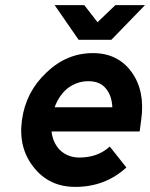

<svg xmlns="http://www.w3.org/2000/svg" viewBox="-20 -720 588 752"><path d="M194 -700 288 -564H416L548 -700H432L362 -633L310 -700ZM527 -205 533 -250Q549 -363 496 -437Q442 -512 344 -512Q241 -512 162 -436Q81 -360 66 -250Q51 -141 112 -65Q172 12 275 12Q392 12 475 -64L410 -146Q363 -103 291 -103Q244 -103 213 -134Q200 -148 192 -166Q184 -184 182 -205ZM326 -402Q372 -402 395 -373Q418 -345 420 -300H194Q210 -344 242 -372Q280 -402 326 -402Z"/></svg>

Font: Unageo
Style: SemiBold-Italic
Weight: 600
Designer: Richard Sepsi
Foundry: Richard Sepsi
Version: Version 2.000